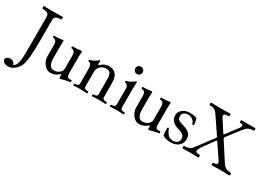

<svg xmlns="http://www.w3.org/2000/svg" viewBox="-82 -1419 3205 2376"><g transform="rotate(30 1521.0 -231.0)"><path d="M321.8 -646.5Q321.8 -639.2 319.8 -633.8Q317.9 -628.4 314.5 -628.4Q220.7 -628.4 220.7 -572.3V-309.6Q220.7 -135.3 212.9 -45.4Q205.1 44.4 186 89.8Q172.4 122.1 148.2 148.2Q124 174.3 93.8 189.5Q63.5 204.6 32.2 204.6Q10.3 204.6 -7.8 197.8Q-25.9 190.9 -36.6 179Q-47.4 167 -47.4 152.3Q-47.4 132.8 -29.8 119.1Q-12.2 105.5 13.7 105.5Q31.2 105.5 45.9 112.3Q60.5 119.1 69.3 130.9Q78.1 142.6 78.1 156.2Q107.9 147.5 121.8 112.3Q135.7 77.1 139.2 27.1Q142.6 -22.9 142.6 -108.4V-127V-572.3Q142.6 -628.4 49.8 -628.4Q46.4 -628.4 44.4 -634Q42.5 -639.6 42.5 -647.5Q42.5 -654.8 44.4 -660.2Q46.4 -665.5 49.8 -665.5Q104.5 -663.1 182.1 -663.1Q259.8 -663.1 314.5 -665.5Q317.9 -665.5 319.8 -659.9Q321.8 -654.3 321.8 -646.5Z M658.2 -5.9V-27.8Q658.2 -39.6 652.8 -39.6Q647.5 -39.6 639.2 -32.2Q591.3 11.2 524.9 11.2Q490.2 11.2 460.4 -13.2Q430.7 -37.6 413.1 -74.7Q395.5 -111.8 395.5 -147V-311Q395.5 -382.8 341.3 -382.8Q338.4 -382.8 336.7 -386.7Q335 -390.6 335 -396.5Q335 -402.3 336.7 -406.2Q338.4 -410.2 341.3 -410.2Q391.6 -410.2 423.3 -414.6Q454.6 -418.9 463.9 -418.9Q473.1 -418.9 473.1 -411.1Q470.2 -360.8 470.2 -337.9V-163.1Q470.2 -108.4 489 -72.3Q507.8 -36.1 548.8 -36.1Q576.2 -36.1 601.6 -47.4Q627 -58.6 642.6 -78.4Q658.2 -98.1 658.2 -123V-311Q658.2 -382.8 604 -382.8Q601.1 -382.8 599.4 -386.7Q597.7 -390.6 597.7 -396.5Q597.7 -402.3 599.4 -406.2Q601.1 -410.2 604 -410.2Q668 -410.2 692.4 -414.6Q716.8 -418.9 726.6 -418.9Q736.3 -418.9 736.3 -405.8Q732.9 -356.4 732.9 -337.9V-110.8Q732.9 -74.2 741.2 -57.4Q749.5 -40.5 772.9 -40.5Q782.7 -40.5 798.3 -43Q802.2 -43.5 804.7 -37.8Q807.1 -32.2 807.1 -25.4Q807.1 -21 806.2 -18.1Q805.2 -15.1 803.2 -15.1Q784.2 -13.2 736.8 -2Q691.9 8.3 671.4 15.1Q667.5 16.1 666 16.1Q658.2 16.1 658.2 -5.9Z M1318.8 -10.3Q1318.8 -4.4 1316.9 -0.2Q1314.9 3.9 1312 3.9Q1269.5 0 1217.3 0Q1164.6 0 1122.1 3.9Q1119.1 3.9 1117.4 -0.2Q1115.7 -4.4 1115.7 -10.3Q1115.7 -16.1 1117.4 -20Q1119.1 -23.9 1122.1 -23.9Q1152.3 -23.9 1165.8 -32Q1179.2 -40 1179.2 -62V-258.8Q1179.2 -300.8 1173.6 -326.7Q1168 -352.5 1151.6 -366.7Q1135.3 -380.9 1103.5 -380.9Q1080.6 -380.9 1064.2 -374.5Q1047.9 -368.2 1032.7 -356.9Q1010.3 -340.8 999.8 -318.4Q989.3 -295.9 989.3 -253.9V-62Q989.3 -40 1003.2 -32Q1017.1 -23.9 1047.4 -23.9Q1050.3 -23.9 1052.2 -19.8Q1054.2 -15.6 1054.2 -10.3Q1054.2 -4.4 1052.2 -0.2Q1050.3 3.9 1047.4 3.9Q1004.9 0 952.6 0Q899.9 0 857.4 3.9Q854.5 3.9 852.8 -0.2Q851.1 -4.4 851.1 -10.3Q851.1 -16.1 852.8 -20Q854.5 -23.9 857.4 -23.9Q887.7 -23.9 901.1 -32Q914.6 -40 914.6 -62V-254.4Q914.6 -304.7 903.6 -325.4Q892.6 -346.2 869.6 -346.2Q866.7 -346.2 865 -350.1Q863.3 -354 863.3 -359.9Q863.3 -365.7 865 -369.6Q866.7 -373.5 869.6 -373.5Q890.1 -373.5 918 -387.9Q945.8 -402.3 964.8 -418.9Q979 -431.2 986.3 -431.2Q992.2 -431.2 992.2 -417.5Q988.8 -392.6 988.8 -380.4Q988.8 -370.1 996.1 -370.1Q1000 -370.1 1003.4 -373Q1029.8 -399.4 1058.1 -412.1Q1086.4 -424.8 1119.6 -424.8Q1159.2 -424.8 1189 -407.7Q1218.8 -390.6 1234.4 -359.9Q1244.6 -338.9 1249.3 -308.1Q1253.9 -277.3 1253.9 -231.9V-62Q1253.9 -40 1267.8 -32Q1281.7 -23.9 1312 -23.9Q1314.9 -23.9 1316.9 -19.8Q1318.8 -15.6 1318.8 -10.3Z M1411.6 -564.9Q1411.6 -586.9 1426.3 -601.8Q1440.9 -616.7 1463.4 -616.7Q1485.4 -616.7 1501 -601.8Q1516.6 -586.9 1516.6 -564.9Q1516.6 -543 1501.2 -527.3Q1485.8 -511.7 1463.4 -511.7Q1441.4 -511.7 1426.5 -527.3Q1411.6 -543 1411.6 -564.9ZM1576.2 -10.3Q1576.2 -4.4 1574.2 -0.2Q1572.3 3.9 1569.3 3.9Q1526.9 0 1474.6 0Q1421.9 0 1379.4 3.9Q1376.5 3.9 1374.8 -0.2Q1373 -4.4 1373 -10.3Q1373 -16.1 1374.8 -20Q1376.5 -23.9 1379.4 -23.9Q1409.7 -23.9 1423.1 -32Q1436.5 -40 1436.5 -62V-278.8Q1436.5 -346.2 1391.6 -346.2Q1388.7 -346.2 1387 -350.1Q1385.3 -354 1385.3 -359.9Q1385.3 -365.7 1387 -369.6Q1388.7 -373.5 1391.6 -373.5Q1411.1 -373.5 1439.2 -388.7Q1467.3 -403.8 1486.8 -418.9Q1502.4 -431.2 1508.3 -431.2Q1514.2 -431.2 1514.2 -417.5Q1511.2 -384.3 1511.2 -342.3V-62Q1511.2 -40 1525.1 -32Q1539.1 -23.9 1569.3 -23.9Q1572.3 -23.9 1574.2 -19.8Q1576.2 -15.6 1576.2 -10.3Z M1925.8 -5.9V-27.8Q1925.8 -39.6 1920.4 -39.6Q1915 -39.6 1906.7 -32.2Q1858.9 11.2 1792.5 11.2Q1757.8 11.2 1728 -13.2Q1698.2 -37.6 1680.7 -74.7Q1663.1 -111.8 1663.1 -147V-311Q1663.1 -382.8 1608.9 -382.8Q1606 -382.8 1604.2 -386.7Q1602.5 -390.6 1602.5 -396.5Q1602.5 -402.3 1604.2 -406.2Q1606 -410.2 1608.9 -410.2Q1659.2 -410.2 1690.9 -414.6Q1722.2 -418.9 1731.4 -418.9Q1740.7 -418.9 1740.7 -411.1Q1737.8 -360.8 1737.8 -337.9V-163.1Q1737.8 -108.4 1756.6 -72.3Q1775.4 -36.1 1816.4 -36.1Q1843.8 -36.1 1869.1 -47.4Q1894.5 -58.6 1910.2 -78.4Q1925.8 -98.1 1925.8 -123V-311Q1925.8 -382.8 1871.6 -382.8Q1868.7 -382.8 1866.9 -386.7Q1865.2 -390.6 1865.2 -396.5Q1865.2 -402.3 1866.9 -406.2Q1868.7 -410.2 1871.6 -410.2Q1935.5 -410.2 1960 -414.6Q1984.4 -418.9 1994.1 -418.9Q2003.9 -418.9 2003.9 -405.8Q2000.5 -356.4 2000.5 -337.9V-110.8Q2000.5 -74.2 2008.8 -57.4Q2017.1 -40.5 2040.5 -40.5Q2050.3 -40.5 2065.9 -43Q2069.8 -43.5 2072.3 -37.8Q2074.7 -32.2 2074.7 -25.4Q2074.7 -21 2073.7 -18.1Q2072.8 -15.1 2070.8 -15.1Q2051.8 -13.2 2004.4 -2Q1959.5 8.3 1939 15.1Q1935.1 16.1 1933.6 16.1Q1925.8 16.1 1925.8 -5.9Z M2131.8 -17.1Q2126.5 -34.2 2124.3 -57.4Q2122.1 -80.6 2122.1 -123Q2122.1 -130.4 2133.8 -130.4Q2145.5 -130.4 2146 -123Q2147.9 -104.5 2177.7 -61.5Q2207 -19 2265.1 -19Q2285.2 -19 2303.2 -27.3Q2321.3 -35.6 2332.5 -51.5Q2343.8 -67.4 2343.8 -89.4Q2343.8 -126.5 2320.6 -146.5Q2297.4 -166.5 2248 -179.7Q2194.3 -193.8 2161.6 -225.3Q2128.9 -256.8 2128.9 -306.2Q2128.9 -340.3 2148.2 -367.4Q2167.5 -394.5 2200.7 -409.7Q2233.9 -424.8 2273.9 -424.8Q2336.9 -424.8 2375 -407.2Q2390.1 -366.2 2390.1 -318.8Q2390.1 -312 2379.4 -312Q2368.7 -312 2367.2 -318.8Q2363.8 -337.9 2349.1 -355.7Q2334.5 -373.5 2313 -384.3Q2291.5 -395 2268.6 -395Q2231.9 -395 2208.5 -377.2Q2185.1 -359.4 2185.1 -327.1Q2185.1 -303.2 2195.1 -289.3Q2205.1 -275.4 2224.6 -266.6Q2244.1 -257.8 2282.7 -246.6Q2323.7 -234.4 2349.4 -219Q2375 -203.6 2387.9 -179.9Q2400.9 -156.2 2400.9 -120.1Q2400.9 -78.1 2379.6 -48.1Q2358.4 -18.1 2323.7 -2.9Q2289.1 12.2 2249 12.2Q2172.9 12.2 2131.8 -17.1Z M2408.2 -14.6Q2408.2 -22 2410.2 -27.8Q2412.1 -33.7 2415 -33.7Q2493.7 -33.7 2525.4 -75.7L2708 -317.9Q2711.9 -323.2 2711.9 -328.6Q2711.9 -333.5 2706.1 -342.3L2547.9 -575.7Q2533.7 -596.7 2519 -608.2Q2504.4 -619.6 2485.8 -624Q2467.3 -628.4 2438.5 -628.4Q2435.5 -628.4 2433.6 -633.8Q2431.6 -639.2 2431.6 -646.5Q2431.6 -653.8 2433.6 -659.7Q2435.5 -665.5 2438.5 -665.5Q2495.1 -663.1 2574.7 -663.1Q2653.8 -663.1 2710.4 -665.5Q2713.9 -665.5 2715.8 -660.2Q2717.8 -654.8 2717.8 -647.5Q2717.8 -639.6 2715.8 -634Q2713.9 -628.4 2710.4 -628.4Q2642.6 -628.4 2642.6 -600.6Q2642.6 -588.4 2653.3 -571.8L2755.9 -412.1Q2760.7 -404.3 2766.6 -404.3Q2772 -404.3 2777.8 -412.1L2895.5 -567.9Q2914.1 -592.3 2914.1 -606Q2914.1 -628.4 2871.6 -628.4Q2868.2 -628.4 2866.2 -633.8Q2864.3 -639.2 2864.3 -646.5Q2864.3 -654.3 2866.2 -659.9Q2868.2 -665.5 2871.6 -665.5Q2912.6 -663.1 2969.2 -663.1Q3025.9 -663.1 3066.4 -665.5Q3069.3 -665.5 3071.3 -660.2Q3073.2 -654.8 3073.2 -647.5Q3073.2 -640.1 3071.3 -634.3Q3069.3 -628.4 3066.4 -628.4Q3028.3 -628.4 3004.9 -619.4Q2981.4 -610.4 2963.4 -592Q2945.3 -573.7 2914.1 -533.2L2796.9 -379.9Q2791.5 -373 2791.5 -366.2Q2791.5 -359.4 2795.9 -352.5L2964.8 -90.8Q3002.4 -33.7 3082 -33.7Q3085 -33.7 3086.9 -28.3Q3088.9 -22.9 3088.9 -15.6Q3088.9 -8.3 3086.9 -2.4Q3085 3.4 3082 3.4Q3023.9 0 2957 0Q2890.1 0 2831.5 3.4Q2828.1 3.4 2826.2 -2Q2824.2 -7.3 2824.2 -14.6Q2824.2 -22.5 2826.2 -28.1Q2828.1 -33.7 2831.5 -33.7Q2887.2 -33.7 2887.2 -59.6Q2887.2 -71.8 2873 -93.3L2744.1 -284.7Q2738.8 -293 2734.4 -293Q2729.5 -293 2723.6 -284.7L2624 -147.5Q2577.6 -83.5 2577.6 -58.6Q2577.6 -33.7 2636.2 -33.7Q2639.6 -33.7 2641.6 -28.3Q2643.6 -22.9 2643.6 -15.6Q2643.6 -7.8 2641.6 -2.2Q2639.6 3.4 2636.2 3.4Q2585 0 2525.9 0Q2466.8 0 2415 3.4Q2412.1 3.4 2410.2 -2Q2408.2 -7.3 2408.2 -14.6Z"/></g></svg>

Font: JuniusX
Style: Regular
Weight: 400
Designer: Peter S. Baker
Foundry: Briery Creek Software
Version: Version 1.004